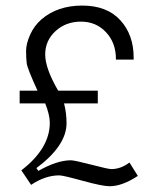

<svg xmlns="http://www.w3.org/2000/svg" viewBox="-20 -645 502 672"><path d="M462.4 -29.3Q407.7 6.8 363.8 6.8Q338.4 6.8 269.5 -12.2Q200.7 -31.2 187.5 -31.2Q138.2 -31.2 88.9 2L54.7 -48.8Q154.3 -125.5 154.3 -215.3Q154.3 -242.7 138.2 -283.2H48.8V-327.6H111.3Q75.7 -405.3 73.5 -423.6Q71.3 -441.9 71.3 -466.8Q71.3 -491.7 85.4 -523.4Q99.6 -555.2 125.5 -577.6Q181.6 -625.5 267.8 -625.5Q354 -625.5 400.9 -574.5Q447.8 -523.4 447.8 -443.4V-436.5H385.7V-439Q385.7 -495.1 351.1 -532.2Q316.4 -569.3 263.4 -569.3Q210.4 -569.3 174.3 -536.1Q138.2 -502.9 138.2 -454.3Q138.2 -405.8 183.6 -327.6H322.3V-283.2H204.1Q212.9 -250 212.9 -213.9Q212.9 -135.3 107.4 -56.6L114.3 -46.9Q179.7 -84 228 -84Q240.7 -84 299.8 -68.6Q358.9 -53.2 369.6 -53.2Q402.8 -53.2 433.1 -76.2Z"/></svg>

Font: RIT Meera New
Style: Regular
Weight: 400
Designer: Hussain K H
Foundry: RIT
Version: 1.6.2